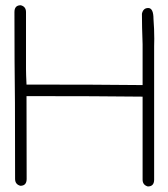

<svg xmlns="http://www.w3.org/2000/svg" viewBox="-20 -709 626 714"><path d="M529.8 -15.6Q510.3 -21 510.3 -41V-349.6Q346.2 -351.6 78.6 -351.6V-345.7Q79.1 -271.5 79.1 -43.5Q79.1 -18.1 55.7 -18.1Q36.1 -23.4 36.1 -43.5Q36.1 -290 35.6 -326.2Q33.7 -471.7 33.7 -664.1Q33.7 -689.5 57.1 -689.5Q76.7 -684.6 76.7 -664.1V-453.1Q76.7 -433.6 78.6 -394.5Q351.6 -394.5 510.3 -392.6V-544.9Q507.8 -609.4 507.8 -657.7Q512.2 -679.2 531.2 -679.2Q550.8 -679.2 550.8 -638.2Q553.7 -601.1 553.7 -564.5L553.2 -537.1V-41Q553.2 -15.6 529.8 -15.6Z"/></svg>

Font: CEF Fonts CJK
Style: Regular
Weight: 400
Designer: PartyBoss (派对大魔王)
Version: Release 2.25